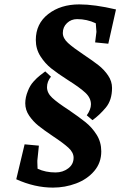

<svg xmlns="http://www.w3.org/2000/svg" viewBox="-20 -740 605 874"><path d="M54 76 92 -83 157 -77 150 -9V-1L151 28Q187 45 233 45Q266 45 290.5 26.5Q315 8 315 -22Q315 -46 291.5 -67.5Q268 -89 221 -120Q178 -149 154.5 -168Q131 -187 113 -213Q95 -239 95 -270Q95 -297 107 -326Q116 -350 132 -368Q148 -386 163 -397.5Q178 -409 186 -415L212 -391Q194 -369 194 -343Q194 -317 217.5 -295Q241 -273 292 -240Q339 -208 369 -184Q399 -160 420 -126.5Q441 -93 441 -51Q441 1 409 38.5Q377 76 326.5 95Q276 114 221 114Q138 114 54 76ZM394 -265Q394 -294 369 -317.5Q344 -341 290 -375Q243 -405 214 -428Q185 -451 164 -484Q143 -517 143 -558Q143 -632 199.5 -676Q256 -720 341 -720Q410 -720 508 -697L473 -541L413 -547L419 -595L416 -634Q376 -653 331 -653Q304 -653 285 -635Q266 -617 266 -590Q266 -566 289.5 -544.5Q313 -523 361 -491Q403 -463 428.5 -443Q454 -423 472 -396.5Q490 -370 490 -340Q490 -284 461.5 -250Q433 -216 401 -193L375 -215Q394 -242 394 -265Z"/></svg>

Font: Andada Pro ExtraBold
Style: Italic
Weight: 800
Italic angle: -6.99998°
Designer: Carolina Giovagnoli
Foundry: Huerta Tipografica
Version: Version 3.005; ttfautohint (v1.8.4)